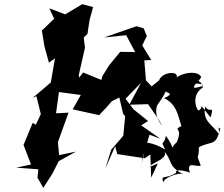

<svg xmlns="http://www.w3.org/2000/svg" viewBox="-20 -802 1078 922"><path d="M703 -2C692 -16 811 -43 760 -85C814 -29 780 -8 860 35C839 23 757 55 766 77C748 33 773 62 826 28C817 4 882 22 892 27C872 -33 925 3 944 -7C918 -74 936 -28 935 -95C1000 -129 1015 -95 1038 -185C1016 -188 1032 -214 1032 -157C999 -206 952 -218 965 -290C990 -253 1010 -304 991 -238C923 -322 962 -285 937 -274C932 -255 888 -341 954 -382C953 -361 964 -425 899 -418C880 -379 942 -408 882 -445C891 -376 956 -415 954 -388C933 -386 884 -362 931 -412C982 -462 871 -417 947 -431C927 -474 819 -444 818 -413C864 -466 758 -462 744 -416L708 -387L681 -416L673 -512L706 -514L663 -584L685 -629L670 -666L635 -676L480 -622L586 -633L629 -552L557 -553L503 -487L471 -435L467 -418L379 -454L316 -370L397 -378L374 -377L358 -440L388 -573L382 -622L400 -639L410 -705L427 -768L375 -782L293 -733L217 -762L240 -712L181 -655L190 -601L193 -581L215 -501L244 -522L224 -406L137 -332L155 -340L176 -254L152 -203L137 -212L93 -106L129 -12L58 3L164 11L160 51L188 100L231 33L262 -28L345 -74L264 -57L258 -119L309 -261L249 -258L263 -360L368 -346L329 -277L456 -249L491 -286L517 -316L553 -334L571 -256L581 -244L572 -150L514 -83L486 7L533 -100L543 -62L675 -42L702 -60L706 51L738 -17ZM681 -316 736 -237 759 -198C713 -251 728 -317 761 -314C727 -312 739 -287 776 -363C779 -356 823 -354 768 -331C827 -301 832 -257 851 -197C805 -172 862 -197 829 -119C790 -86 829 -76 777 -150C766 -96 748 -134 773 -84C710 -121 680 -116 671 -118C681 -57 663 -57 658 9L664 -41L698 -155L750 -136L658 -200L691 -221L620 -278L583 -328L657 -404L601 -299L697 -302Z"/></svg>

Font: Hussar Lance
Style: Italic
Weight: 700
Foundry: Cannot Into Space Fonts, PlusOne Fonts
Version: Version 2.27